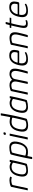

<svg xmlns="http://www.w3.org/2000/svg" viewBox="2054 -2798 859 5007"><g transform="rotate(-90 2483.5 -294.5)"><path d="M280 -477Q337 -477 374 -462Q378 -461 380 -459Q382 -457 380 -453L366 -422Q364 -418 361 -417Q358 -416 355 -418Q339 -423 318.5 -426Q298 -429 278 -429Q262 -429 242 -425.5Q222 -422 205.5 -418.5Q189 -415 181 -411Q176 -408 169.5 -403.5Q163 -399 160 -385L79 -8Q78 -3 76 -1.5Q74 0 70 0H28Q25 0 23.5 -1.5Q22 -3 24 -7L111 -419Q114 -433 119 -438Q124 -443 133 -447Q165 -461 206 -469Q247 -477 280 -477Z M532 6Q437 6 402 -51.5Q367 -109 393 -230Q409 -306 437.5 -353.5Q466 -401 500.5 -427Q535 -453 571 -463Q607 -473 640 -473Q675 -473 708.5 -461Q742 -449 756 -437L762 -465Q763 -468 765 -469Q767 -470 769 -470H812Q818 -470 818 -464Q815 -446 809 -414.5Q803 -383 794 -342Q785 -301 774 -252.5Q763 -204 749 -150Q735 -96 719 -40Q717 -34 713.5 -29Q710 -24 697 -20Q666 -9 620 -1.5Q574 6 532 6ZM550 -39Q568 -39 590 -43Q612 -47 630 -51.5Q648 -56 654 -57Q660 -59 666.5 -63.5Q673 -68 676 -79Q683 -104 691 -137.5Q699 -171 707.5 -207.5Q716 -244 723.5 -278.5Q731 -313 737 -339Q743 -365 744 -376Q746 -382 743.5 -386.5Q741 -391 733 -395Q714 -405 689 -414Q664 -423 631 -423Q610 -423 584 -416Q558 -409 532 -390Q506 -371 484.5 -332Q463 -293 449 -230Q427 -124 452.5 -81.5Q478 -39 550 -39Z M838 107Q849 41 864.5 -35Q880 -111 899 -198Q908 -237 917.5 -278Q927 -319 937.5 -359.5Q948 -400 958 -436Q960 -442 964.5 -447Q969 -452 981 -456Q1017 -467 1058.5 -473.5Q1100 -480 1147 -480Q1242 -480 1276.5 -423.5Q1311 -367 1285 -245Q1272 -182 1242 -126.5Q1212 -71 1165 -35.5Q1118 0 1053 3Q1034 5 1010 4.5Q986 4 964 1Q942 -2 930 -6Q925 -8 921 -7.5Q917 -7 916 -2Q914 6 910.5 23Q907 40 902.5 61Q898 82 895 103Q894 107 892.5 111Q891 115 884 115H845Q840 115 839 112Q838 109 838 107ZM930 -75Q928 -66 933.5 -62.5Q939 -59 943 -57Q965 -50 994 -46.5Q1023 -43 1045 -43Q1067 -43 1093 -51.5Q1119 -60 1145.5 -81Q1172 -102 1194 -142Q1216 -182 1229 -246Q1245 -317 1237 -358.5Q1229 -400 1203 -418Q1177 -436 1134 -436Q1106 -436 1077 -431Q1048 -426 1025 -418Q1019 -415 1013.5 -412Q1008 -409 1007 -404Q999 -378 989.5 -341Q980 -304 970.5 -263Q961 -222 952.5 -183.5Q944 -145 938 -116Q932 -87 930 -75Z M1536 -603Q1533 -587 1526 -579.5Q1519 -572 1498 -572Q1478 -572 1472.5 -579.5Q1467 -587 1470 -603Q1473 -617 1482 -625Q1491 -633 1511 -633Q1532 -633 1535.5 -625Q1539 -617 1536 -603ZM1405 -6Q1404 0 1399 0H1354Q1348 0 1350 -6L1447 -466Q1449 -472 1454 -472H1499Q1500 -472 1502 -470.5Q1504 -469 1502 -466Z M1565 -230Q1581 -306 1609 -353.5Q1637 -401 1671.5 -427Q1706 -453 1742 -463Q1778 -473 1811 -473Q1841 -473 1868 -469Q1895 -465 1912 -461Q1924 -457 1928 -457.5Q1932 -458 1934 -467Q1938 -485 1943 -511.5Q1948 -538 1953.5 -568Q1959 -598 1964 -626Q1969 -654 1972 -673Q1975 -692 1975 -695Q1976 -701 1978.5 -702.5Q1981 -704 1984 -704H2026Q2029 -704 2030.5 -703Q2032 -702 2032 -698Q2024 -646 2014.5 -590.5Q2005 -535 1994 -477.5Q1983 -420 1971 -362.5Q1959 -305 1946 -249Q1933 -193 1919.5 -140.5Q1906 -88 1892 -40Q1890 -34 1885.5 -29Q1881 -24 1867 -18Q1839 -7 1797 1Q1755 9 1712 9Q1671 8 1636.5 -2.5Q1602 -13 1583 -37Q1560 -65 1555 -113.5Q1550 -162 1565 -230ZM1621 -230Q1608 -164 1613 -124.5Q1618 -85 1639 -67Q1657 -47 1690 -40.5Q1723 -34 1760 -38.5Q1797 -43 1826 -55Q1833 -58 1837.5 -61Q1842 -64 1843 -69Q1851 -95 1860 -131Q1869 -167 1878.5 -206.5Q1888 -246 1896 -282.5Q1904 -319 1910 -347Q1916 -375 1918 -387Q1920 -397 1916.5 -401.5Q1913 -406 1908 -408Q1883 -414 1854 -418.5Q1825 -423 1803 -423Q1782 -423 1756 -416Q1730 -409 1704 -390Q1678 -371 1656.5 -332Q1635 -293 1621 -230Z M2194 6Q2099 6 2064 -51.5Q2029 -109 2055 -230Q2071 -306 2099.5 -353.5Q2128 -401 2162.5 -427Q2197 -453 2233 -463Q2269 -473 2302 -473Q2337 -473 2370.5 -461Q2404 -449 2418 -437L2424 -465Q2425 -468 2427 -469Q2429 -470 2431 -470H2474Q2480 -470 2480 -464Q2477 -446 2471 -414.5Q2465 -383 2456 -342Q2447 -301 2436 -252.5Q2425 -204 2411 -150Q2397 -96 2381 -40Q2379 -34 2375.5 -29Q2372 -24 2359 -20Q2328 -9 2282 -1.5Q2236 6 2194 6ZM2212 -39Q2230 -39 2252 -43Q2274 -47 2292 -51.5Q2310 -56 2316 -57Q2322 -59 2328.5 -63.5Q2335 -68 2338 -79Q2345 -104 2353 -137.5Q2361 -171 2369.5 -207.5Q2378 -244 2385.5 -278.5Q2393 -313 2399 -339Q2405 -365 2406 -376Q2408 -382 2405.5 -386.5Q2403 -391 2395 -395Q2376 -405 2351 -414Q2326 -423 2293 -423Q2272 -423 2246 -416Q2220 -409 2194 -390Q2168 -371 2146.5 -332Q2125 -293 2111 -230Q2089 -124 2114.5 -81.5Q2140 -39 2212 -39Z M3043 -429Q3004 -429 2969.5 -405.5Q2935 -382 2926 -341L2911 -270Q2900 -214 2888.5 -160.5Q2877 -107 2868.5 -66.5Q2860 -26 2855 -8Q2854 -4 2851.5 -2Q2849 0 2844 0H2804Q2797 0 2799 -7L2852 -253Q2865 -311 2860.5 -349.5Q2856 -388 2827 -410Q2797 -431 2757.5 -428.5Q2718 -426 2681 -414Q2675 -413 2667 -407Q2659 -401 2657 -390L2576 -7Q2575 -4 2573.5 -2Q2572 0 2569 0H2526Q2523 0 2521 -1.5Q2519 -3 2520 -6L2611 -429Q2611 -434 2616.5 -440Q2622 -446 2633 -450Q2646 -455 2668.5 -461Q2691 -467 2717 -471.5Q2743 -476 2764 -476Q2826 -476 2858.5 -457Q2891 -438 2905 -406Q2922 -428 2947 -443.5Q2972 -459 2999.5 -467.5Q3027 -476 3051 -476Q3124 -476 3157.5 -446.5Q3191 -417 3196 -366Q3201 -315 3188 -252Q3177 -201 3165 -153Q3153 -105 3142 -67Q3131 -29 3124 -5Q3122 0 3114 0H3075Q3070 0 3069 -2Q3068 -4 3070 -10Q3074 -25 3084.5 -64.5Q3095 -104 3108 -155.5Q3121 -207 3131 -256Q3138 -287 3138 -318Q3138 -349 3129.5 -374Q3121 -399 3099.5 -414Q3078 -429 3043 -429Z M3289 -237Q3300 -285 3318 -328.5Q3336 -372 3365.5 -407Q3395 -442 3437 -462Q3479 -482 3538 -482Q3599 -482 3631 -464Q3663 -446 3675 -415.5Q3687 -385 3685.5 -348.5Q3684 -312 3676 -275Q3668 -239 3659.5 -231Q3651 -223 3638 -223H3354Q3352 -223 3347 -221Q3342 -219 3340 -210Q3331 -160 3338 -121.5Q3345 -83 3372.5 -61Q3400 -39 3451 -39Q3487 -39 3529.5 -47.5Q3572 -56 3602 -72Q3607 -75 3613 -76.5Q3619 -78 3621 -71L3627 -50Q3629 -46 3627 -44Q3625 -42 3619 -39Q3582 -14 3533.5 -4.5Q3485 5 3435 5Q3375 5 3340.5 -13.5Q3306 -32 3291.5 -65Q3277 -98 3277.5 -142Q3278 -186 3289 -237ZM3621 -284Q3627 -313 3628 -340Q3629 -367 3619.5 -388.5Q3610 -410 3588 -422.5Q3566 -435 3527 -435Q3488 -435 3459 -420.5Q3430 -406 3409 -382Q3388 -358 3375 -331.5Q3362 -305 3356 -280Q3353 -271 3354 -267.5Q3355 -264 3363 -264Q3422 -264 3480.5 -264Q3539 -264 3599 -264Q3609 -264 3613.5 -267.5Q3618 -271 3621 -284Z M3734 0Q3731 0 3729 -1.5Q3727 -3 3728 -6Q3751 -113 3774 -219.5Q3797 -326 3819 -432Q3821 -438 3825 -442Q3829 -446 3842 -450Q3856 -454 3882.5 -460Q3909 -466 3939.5 -471Q3970 -476 3995 -476Q4052 -476 4085 -459Q4118 -442 4132 -411Q4146 -380 4146 -339.5Q4146 -299 4136 -252Q4126 -205 4114 -157Q4102 -109 4091.5 -70Q4081 -31 4074 -10Q4072 -3 4069.5 -1.5Q4067 0 4060 0H4023Q4016 0 4018 -8Q4020 -14 4025 -32.5Q4030 -51 4037 -78Q4044 -105 4052 -136.5Q4060 -168 4067.5 -199Q4075 -230 4081 -255Q4093 -309 4087.5 -347.5Q4082 -386 4057.5 -406.5Q4033 -427 3985 -427Q3959 -428 3933.5 -423Q3908 -418 3887 -410Q3881 -409 3874 -404Q3867 -399 3865 -388Q3845 -294 3824.5 -198.5Q3804 -103 3784 -7Q3783 -4 3781.5 -2Q3780 0 3777 0Z M4365 0Q4304 0 4280.5 -26Q4257 -52 4258 -99Q4259 -142 4268.5 -189Q4278 -236 4289 -286Q4296 -321 4304 -354Q4312 -387 4321 -421Q4323 -430 4315 -430H4262Q4259 -430 4258 -432Q4257 -434 4257 -437L4263 -465Q4263 -468 4265.5 -470Q4268 -472 4271 -472H4324Q4329 -472 4331.5 -474Q4334 -476 4335 -482L4359 -570Q4361 -576 4365 -576H4408Q4411 -576 4413 -574.5Q4415 -573 4414 -570L4391 -483Q4389 -477 4390 -474.5Q4391 -472 4396 -472H4522Q4526 -472 4526.5 -470.5Q4527 -469 4526 -465L4521 -437Q4521 -435 4518.5 -432.5Q4516 -430 4513 -430H4387Q4384 -430 4380.5 -428Q4377 -426 4376 -420Q4367 -386 4358.5 -351Q4350 -316 4342 -280Q4334 -239 4325 -194.5Q4316 -150 4316 -108Q4315 -77 4330 -61Q4345 -45 4384 -45Q4399 -45 4414.5 -48.5Q4430 -52 4447 -57Q4453 -61 4454.5 -60Q4456 -59 4458 -54L4460 -28Q4462 -21 4446 -14Q4434 -10 4418 -6.5Q4402 -3 4387 -1.5Q4372 0 4365 0Z M4551 -237Q4562 -285 4580 -328.5Q4598 -372 4627.5 -407Q4657 -442 4699 -462Q4741 -482 4800 -482Q4861 -482 4893 -464Q4925 -446 4937 -415.5Q4949 -385 4947.5 -348.5Q4946 -312 4938 -275Q4930 -239 4921.5 -231Q4913 -223 4900 -223H4616Q4614 -223 4609 -221Q4604 -219 4602 -210Q4593 -160 4600 -121.5Q4607 -83 4634.5 -61Q4662 -39 4713 -39Q4749 -39 4791.5 -47.5Q4834 -56 4864 -72Q4869 -75 4875 -76.5Q4881 -78 4883 -71L4889 -50Q4891 -46 4889 -44Q4887 -42 4881 -39Q4844 -14 4795.5 -4.5Q4747 5 4697 5Q4637 5 4602.5 -13.5Q4568 -32 4553.5 -65Q4539 -98 4539.5 -142Q4540 -186 4551 -237ZM4883 -284Q4889 -313 4890 -340Q4891 -367 4881.5 -388.5Q4872 -410 4850 -422.5Q4828 -435 4789 -435Q4750 -435 4721 -420.5Q4692 -406 4671 -382Q4650 -358 4637 -331.5Q4624 -305 4618 -280Q4615 -271 4616 -267.5Q4617 -264 4625 -264Q4684 -264 4742.5 -264Q4801 -264 4861 -264Q4871 -264 4875.5 -267.5Q4880 -271 4883 -284Z"/></g></svg>

Font: Glory Thin Light
Style: Italic
Weight: 300
Italic angle: -12°
Version: Version 1.011